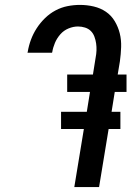

<svg xmlns="http://www.w3.org/2000/svg" viewBox="-20 -763 540 783"><path d="M384 0H283L322 -237H229V-307H334L347 -388H254V-459H359L370 -528Q373 -543 373.5 -557.5Q374 -572 372 -586Q370 -600 365 -613.5Q360 -627 350.5 -636.5Q341 -646 327 -650.5Q313 -655 298 -655Q279 -655 259.5 -647Q240 -639 226 -623Q212 -607 204 -588Q196 -569 193 -550L192 -548H92L93 -551Q97 -576 106 -600.5Q115 -625 129.5 -647.5Q144 -670 163.5 -689Q183 -708 206.5 -720.5Q230 -733 255.5 -738Q281 -743 306 -743Q335 -743 362.5 -736.5Q390 -730 412 -715Q434 -700 448 -676.5Q462 -653 468.5 -626.5Q475 -600 474 -571Q473 -542 469 -513L460 -459H496V-388H448L435 -307H471V-237H423Z"/></svg>

Font: Iosevka Semibold
Style: Italic
Weight: 600
Italic angle: -9°
Monospace: yes
Designer: Belleve Invis
Foundry: Belleve Invis
Version: Version 32.5.0; ttfautohint (v1.8.4)